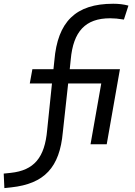

<svg xmlns="http://www.w3.org/2000/svg" viewBox="-109 -762 715 1014"><path d="M-85.9 231.4 -49.3 227.5C125.5 208.5 206.1 122.1 222.7 -63L251 -321.3H425.8L369.1 0H454.6L524.4 -396.5H259.3L264.6 -447.8C277.8 -595.7 341.8 -665.5 472.7 -665.5C494.1 -665.5 515.6 -663.6 545.4 -658.7L569.3 -732.4C542.5 -739.3 518.6 -742.2 488.8 -742.2C290.5 -742.2 195.3 -647 178.2 -442.9L173.3 -396.5H62L48.3 -321.3H165.5L140.1 -75.7C127.4 70.8 70.8 137.7 -52.2 150.9L-89.4 154.8Z"/></svg>

Font: Cascadia Mono SemiLight
Style: Italic
Weight: 350
Italic angle: -10°
Monospace: yes
Designer: Aaron Bell
Foundry: Saja Typeworks
Version: Version 2404.023